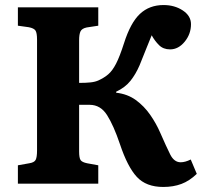

<svg xmlns="http://www.w3.org/2000/svg" viewBox="-20 -729 811 762"><path d="M628 13Q560 13 523 -27Q486 -67 456 -157Q431 -231 405 -272Q379 -313 336 -313H294V-128Q294 -102 300 -93.5Q306 -85 326 -81L370 -73V0H51V-73L96 -81Q116 -84 121.5 -94.5Q127 -105 127 -132V-572Q127 -598 121 -607.5Q115 -617 94 -621L51 -627V-700H370V-627L324 -620Q305 -616 299.5 -604.5Q294 -593 294 -569V-400Q321 -400 339.5 -402Q358 -404 371 -410Q393 -420 409.5 -434Q426 -448 440.5 -476Q455 -504 472 -557Q498 -639 535.5 -674Q573 -709 629 -709Q673 -709 705.5 -687.5Q738 -666 738 -633Q738 -594 713 -563.5Q688 -533 655 -533Q628 -533 611 -550Q594 -567 582 -589Q572 -565 562.5 -541Q553 -517 534 -470Q519 -435 498 -408.5Q477 -382 441 -365V-361Q486 -356 519 -332Q552 -308 576 -273.5Q600 -239 616 -202Q640 -147 655.5 -116Q671 -85 697 -85Q715 -85 737 -96L761 -39Q732 -11 700 1Q668 13 628 13Z"/></svg>

Font: Literata
Style: Bold
Weight: 700
Designer: Latin by Veronika Burian and Jose Scaglione. Greek by Irene Vlachou. Cyrillic by Vera Evstafieva.
Foundry: TypeTogether
Version: Version 3.103; ttfautohint (v1.8.4.7-5d5b);gftools[0.9.29]